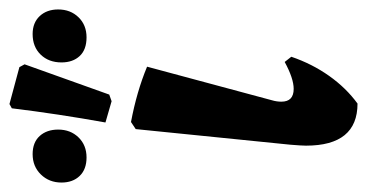

<svg xmlns="http://www.w3.org/2000/svg" viewBox="-230 -562 776 406"><g transform="rotate(-90 158.0 -359.0)"><path d="M53 -100Q53 -109 55 -133L88 -460L103 -470Q167 -458 220 -436L149 -172Q146 -162 146 -152Q146 -126 173 -126Q195 -126 230 -145L241 -131Q226 -87 200.5 -51Q175 -15 142 9Q53 9 53 -100ZM161 -516 147 -511 102 -524Q120 -624 132 -722L141 -727L219 -706L225 -695ZM-25 -617Q-25 -643 -8 -660.5Q9 -678 35 -678Q60 -678 73.5 -663Q87 -648 87 -624Q87 -598 70.5 -581Q54 -564 28 -564Q3 -564 -11 -578.5Q-25 -593 -25 -617ZM229 -617Q229 -644 245.5 -661Q262 -678 289 -678Q313 -678 327 -663Q341 -648 341 -624Q341 -598 324.5 -581Q308 -564 282 -564Q256 -564 242.5 -578.5Q229 -593 229 -617Z"/></g></svg>

Font: Alegreya
Style: Bold Italic
Weight: 700
Italic angle: -7°
Designer: Juan Pablo del Peral
Foundry: Huerta Tipografica
Version: Version 2.007; ttfautohint (v1.6)